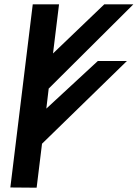

<svg xmlns="http://www.w3.org/2000/svg" viewBox="-20 -876 639 891"><path d="M150 -5 175 -209 569 -593H434L195 -372L206 -465L599 -856H464L226 -628L254 -856H132L28 -6Z"/></svg>

Font: Ny Stormning
Style: FinKur
Weight: 300
Designer: Robert Jablonski, Mew Too
Foundry: Cannot Into Space Fonts
Version: Version 0.90